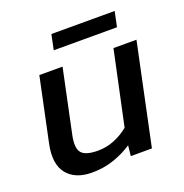

<svg xmlns="http://www.w3.org/2000/svg" viewBox="-117 -731 813 847"><g transform="rotate(-20 289.5 -308.0)"><path d="M199 -555 214 -626H511L496 -555ZM175 10Q96 10 58 -37Q20 -84 39 -175L102 -474H211L148 -175Q136 -117 155 -94.5Q174 -72 232 -72Q272 -72 309 -87Q346 -102 376 -127L450 -474H558L458 0H359L364 -49Q327 -24 279 -7Q231 10 175 10Z"/></g></svg>

Font: Kanit
Style: Italic
Weight: 400
Italic angle: -12°
Designer: Katatrad Team
Foundry: CadsonDemak
Version: Version 2.000; ttfautohint (v1.8.3)